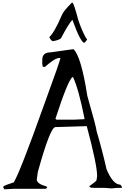

<svg xmlns="http://www.w3.org/2000/svg" viewBox="-20 -1356 940 1395"><path d="M513.7 -999Q569.3 -948.2 614.3 -660.2Q681.6 -424.8 681.6 -404.3Q725.6 -253.9 753.9 -127Q800.8 -14.6 853.5 -14.6L865.2 -1V8.8H833L789.1 12.7L737.3 8.8H662.1Q632.8 8.8 629.9 -1V-3.9Q681.6 -40 681.6 -47.9L685.5 -75.2V-79.1Q685.5 -159.2 610.4 -439.5L382.8 -432.6Q344.7 -432.6 254.9 -106.4L247.1 -51.8Q247.1 -20.5 318.4 -1L323.2 8.8L310.5 15.6H80.1L11.7 19.5L3.9 5.9V-1Q12.7 -9.8 80.1 -31.2Q124 -100.6 302.7 -601.6Q418.9 -918.9 418.9 -934.6H410.2Q378.9 -934.6 306.6 -870.1H291L287.1 -893.6V-920.9Q287.1 -975.6 346.7 -975.6ZM382.8 -493.2 390.6 -486.3H513.7L593.8 -490.2V-496.1Q550.8 -710.9 510.7 -795.9H506.8Q474.6 -775.4 382.8 -493.2ZM501 -1335.9H506.8Q515.6 -1335.9 549.8 -1207Q584 -1109.4 612.3 -1069.3V-1066.4L593.8 -1044.9Q566.4 -1044.9 506.8 -1210H503.9Q479.5 -1184.6 422.9 -1078.1Q413.1 -1066.4 366.2 -1056.6Q353.5 -1056.6 338.9 -1084V-1086.9Q376 -1121.1 430.7 -1249Q439.5 -1273.4 501 -1335.9Z"/></svg>

Font: EG Dragon Caps 
Style: Regular
Weight: 400
Designer: Bill Roach / W.K. Roach
Version: Version 1.00 April 18, 2012, initial release